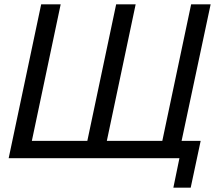

<svg xmlns="http://www.w3.org/2000/svg" viewBox="-20 -730 1026 886"><path d="M780 136 808 0H20L170 -710H260L127 -80H383L516 -710H606L473 -80H729L862 -710H952L818 -80H906L860 136Z"/></svg>

Font: Raleway-v4020 Medium
Style: Italic
Weight: 500
Italic angle: -12°
Designer: Matt McInerney, Pablo Impallari, Rodrigo Fuenzalida
Foundry: Matt McInerney, Pablo Impallari, Rodrigo Fuenzalida
Version: Version 4.020;PS 004.020;hotconv 1.0.88;makeotf.lib2.5.64775